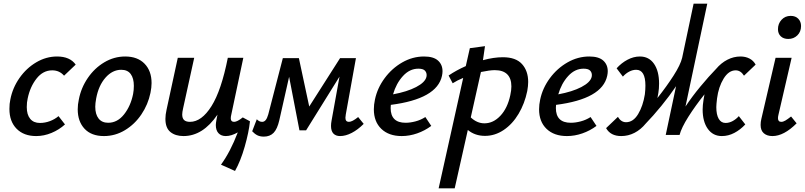

<svg xmlns="http://www.w3.org/2000/svg" viewBox="-20 -731 4362 1040"><path d="M263 -350Q213 -350 178 -305.5Q143 -261 130 -198Q125 -177 125 -151Q125 -110 143.5 -87.5Q162 -65 196 -65Q224 -65 250.5 -75Q277 -85 297 -102L332 -57Q300 -28 259 -11Q218 6 176 6Q109 6 70 -33.5Q31 -73 31 -141Q31 -170 36 -192Q48 -255 85.5 -308.5Q123 -362 176.5 -393.5Q230 -425 289 -425Q359 -425 390 -381L327 -321Q302 -350 263 -350Z M401 -139Q401 -165 407 -192Q419 -255 455.5 -308.5Q492 -362 545 -393.5Q598 -425 658 -425Q725 -425 763 -386Q801 -347 801 -281Q801 -257 795 -228Q782 -165 746 -111.5Q710 -58 657 -26Q604 6 543 6Q475 6 438 -33.5Q401 -73 401 -139ZM701 -222Q705 -243 705 -266Q705 -307 688 -330Q671 -353 637 -353Q589 -353 551.5 -310.5Q514 -268 501 -198Q496 -171 496 -153Q496 -112 514 -89Q532 -66 566 -66Q616 -66 652 -111.5Q688 -157 701 -222Z M1334 -74Q1328 -15 1305.5 63.5Q1283 142 1253 195L1177 161Q1228 91 1268 -14Q1233 6 1203 6Q1178 6 1163.5 -9.5Q1149 -25 1149 -54Q1149 -63 1153 -85L1158 -110Q1079 6 974 6Q930 6 903 -16Q876 -38 876 -87Q876 -109 882 -136L943 -418H1032L972 -145Q967 -123 967 -111Q967 -90 977.5 -80.5Q988 -71 1009 -71Q1072 -71 1125.5 -156Q1179 -241 1214 -418H1298L1233 -111Q1230 -99 1230 -90Q1230 -71 1248 -71Q1265 -71 1295 -95Z M1950 -60Q1918 -28 1885 -11Q1852 6 1822 6Q1799 6 1786 -7.5Q1773 -21 1773 -49Q1773 -62 1776 -78L1819 -316L1638 -25H1602L1546 -315L1493 -80Q1482 -32 1462 -11.5Q1442 9 1409 9Q1389 9 1374.5 2Q1360 -5 1346 -20L1371 -85Q1384 -71 1400 -71Q1411 -71 1419 -80.5Q1427 -90 1433 -111L1512 -416H1599L1655 -154L1822 -416H1908L1853 -111Q1851 -97 1851 -93Q1851 -71 1870 -71Q1888 -71 1920 -97Z M2377 -345Q2377 -334 2374 -320Q2347 -195 2097 -163Q2096 -157 2096 -146Q2096 -66 2177 -66Q2202 -66 2230.5 -73.5Q2259 -81 2284 -97L2316 -49Q2281 -23 2239.5 -8.5Q2198 6 2156 6Q2086 6 2045.5 -33Q2005 -72 2005 -139Q2005 -164 2011 -192Q2024 -254 2063.5 -307.5Q2103 -361 2159 -393Q2215 -425 2277 -425Q2328 -425 2352.5 -403Q2377 -381 2377 -345ZM2291 -324Q2291 -339 2281 -349Q2271 -359 2246 -359Q2199 -359 2162.5 -319Q2126 -279 2109 -220Q2185 -234 2234 -259.5Q2283 -285 2290 -315Q2291 -318 2291 -324Z M2841 -287Q2841 -266 2836 -238Q2822 -170 2789 -114.5Q2756 -59 2708.5 -27Q2661 5 2607 5Q2553 5 2514 -27L2443 289H2356L2489 -309Q2457 -296 2432 -280L2410 -322Q2451 -350 2503 -373L2525 -470L2607 -481L2596 -405Q2654 -421 2704 -421Q2774 -421 2807.5 -384Q2841 -347 2841 -287ZM2750 -263Q2750 -306 2727.5 -328.5Q2705 -351 2660 -351Q2633 -351 2585 -341L2530 -95Q2564 -63 2604 -63Q2652 -63 2690.5 -104Q2729 -145 2744 -215Q2750 -242 2750 -263Z M3272 -345Q3272 -334 3269 -320Q3242 -195 2992 -163Q2991 -157 2991 -146Q2991 -66 3072 -66Q3097 -66 3125.5 -73.5Q3154 -81 3179 -97L3211 -49Q3176 -23 3134.5 -8.5Q3093 6 3051 6Q2981 6 2940.5 -33Q2900 -72 2900 -139Q2900 -164 2906 -192Q2919 -254 2958.5 -307.5Q2998 -361 3054 -393Q3110 -425 3172 -425Q3223 -425 3247.5 -403Q3272 -381 3272 -345ZM3186 -324Q3186 -339 3176 -349Q3166 -359 3141 -359Q3094 -359 3057.5 -319Q3021 -279 3004 -220Q3080 -234 3129 -259.5Q3178 -285 3185 -315Q3186 -318 3186 -324Z M3982 -102 4017 -57Q3990 -28 3957.5 -11Q3925 6 3890 6Q3842 6 3814 -33Q3786 -72 3786 -138Q3786 -160 3791 -192Q3792 -202 3796 -220Q3747 -159 3709 -99Q3671 -39 3661 0H3586L3642 -264Q3607 -212 3562 -157Q3517 -102 3478 -62Q3451 -29 3417 -11.5Q3383 6 3345 6Q3287 6 3263 -37L3327 -98Q3344 -69 3371 -69Q3410 -69 3436.5 -113Q3463 -157 3473 -220Q3476 -246 3476 -267Q3476 -353 3426 -353Q3407 -353 3388 -343Q3369 -333 3354 -316L3320 -361Q3346 -390 3379 -407.5Q3412 -425 3446 -425Q3495 -425 3522.5 -385.5Q3550 -346 3550 -278Q3550 -251 3546 -227Q3545 -218 3541 -200Q3591 -263 3628.5 -321.5Q3666 -380 3675 -418L3737 -711H3811L3693 -154Q3728 -207 3774 -262.5Q3820 -318 3859 -358Q3886 -390 3920 -407.5Q3954 -425 3991 -425Q4018 -425 4039.5 -414Q4061 -403 4073 -381L4010 -321Q3992 -350 3965 -350Q3927 -350 3899.5 -305Q3872 -260 3864 -198Q3860 -164 3860 -151Q3860 -110 3873 -87.5Q3886 -65 3910 -65Q3930 -65 3949 -75.5Q3968 -86 3982 -102Z M4194 -573Q4194 -603 4213.5 -624Q4233 -645 4263 -645Q4289 -645 4304 -629.5Q4319 -614 4319 -590Q4319 -559 4299 -539.5Q4279 -520 4250 -520Q4224 -520 4209 -534.5Q4194 -549 4194 -573ZM4100 -54Q4100 -71 4104 -87L4181 -418H4268L4197 -111Q4194 -99 4194 -91Q4194 -71 4212 -71Q4222 -71 4234 -78Q4246 -85 4265 -100L4295 -63Q4226 6 4164 6Q4135 6 4117.5 -9Q4100 -24 4100 -54Z"/></svg>

Font: Ysabeau Infant Semibold
Style: Italic
Weight: 600
Italic angle: -12°
Designer: Christian Thalmann (Catharsis Fonts)
Version: Version 0.003